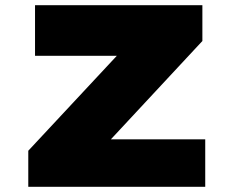

<svg xmlns="http://www.w3.org/2000/svg" viewBox="-20 -720 903 740"><path d="M89 0V-139L531 -613L641 -505H115V-700H760V-562L318 -87L209 -183H771V0Z"/></svg>

Font: Lexend Peta Black
Style: Regular
Weight: 900
Version: Version 1.007